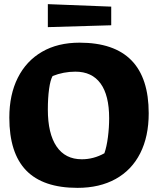

<svg xmlns="http://www.w3.org/2000/svg" viewBox="-20 -893 762 927"><path d="M25 -325Q25 -436 66 -517.5Q107 -599 183 -643Q259 -687 364 -687Q698 -687 698 -346Q698 -234 657 -153Q616 -72 538.5 -29Q461 14 354 14Q188 14 106.5 -70Q25 -154 25 -325ZM484 -153Q495 -184 501 -230.5Q507 -277 507 -322Q507 -433 465.5 -490Q424 -547 344 -547Q287 -547 234 -526Q223 -507 217 -463.5Q211 -420 211 -364Q211 -248 253 -186Q295 -124 375 -124Q432 -124 484 -153ZM211 -873 517 -861V-771L211 -762Z"/></svg>

Font: Suez One
Style: Regular
Weight: 400
Designer: Michal Sahar
Foundry: Hagilda
Version: Version 1.001